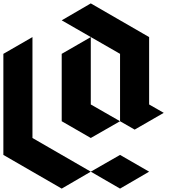

<svg xmlns="http://www.w3.org/2000/svg" viewBox="-20 -820 1079 1141"><path d="M519.5 -599.6Q519.5 -465.8 519.5 -199.2Q578.1 -166 693.4 -99.6Q635.7 -66.4 519.5 0Q461.9 -33.2 346.7 -99.6Q346.7 -166 346.7 -299.8Q346.7 -366.2 346.7 -500Q404.3 -533.2 519.5 -599.6ZM172.9 -599.6Q172.9 -399.4 172.9 0Q289.1 67.4 519.5 200.2Q461.9 233.4 346.7 300.8Q231.4 233.4 0 100.6Q0 -99.6 0 -500Q57.6 -533.2 172.9 -599.6ZM346.7 -699.2Q461.9 -632.8 693.4 -500Q693.4 -366.2 693.4 -99.6Q721.7 -83 780.3 -49.8Q837.9 -83 953.1 -149.4Q923.8 -166 866.2 -199.2Q866.2 -333 866.2 -599.6Q751 -666 519.5 -799.8Q461.9 -766.6 346.7 -699.2ZM519.5 200.2Q578.1 233.4 693.4 300.8Q751 267.6 866.2 200.2Q808.6 167 693.4 100.6Q635.7 133.8 519.5 200.2Z"/></svg>

Font: DreiFraktur
Style: Regular
Weight: 400
Designer: JayCobs
Version: Version 1.2